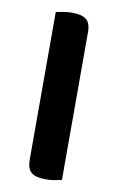

<svg xmlns="http://www.w3.org/2000/svg" viewBox="-75 -658 434 708"><g transform="rotate(10 142.0 -304.0)"><path d="M147 7Q109 7 93 -7Q77 -21 77 -54V-607Q86 -609 103 -612Q120 -615 137 -615Q173 -615 190 -602Q207 -589 207 -554V-1Q198 1 181.5 4Q165 7 147 7Z"/></g></svg>

Font: Baloo Thambi 2 SemiBold
Style: Regular
Weight: 600
Designer: Aadarsh Rajan and Ek Type
Foundry: Ek Type
Version: Version 1.640;hotconv 1.0.111;makeotfexe 2.5.65597; ttfautoh